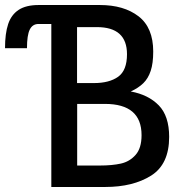

<svg xmlns="http://www.w3.org/2000/svg" viewBox="-107 -745 727 765"><path d="M503.5 -539.5Q503.5 -493 493.5 -462.8Q483.5 -432.5 464 -413.5Q444.5 -394.5 414 -380.5Q484.5 -367.5 525.8 -325Q567 -282.5 567 -199.5Q567 -90.5 495 -45.2Q423 0 312 0H97.5V-649.5H46.5Q22.5 -649.5 11.5 -627Q0.5 -604.5 0.5 -553H-87Q-87 -611.5 -74.5 -649Q-62 -686.5 -32.5 -705.8Q-3 -725 47 -725H291Q386.5 -725 445 -680Q503.5 -635 503.5 -539.5ZM457 -206.5Q457 -331 311 -331H200.5V-85.5H291.5Q339.5 -85.5 374.5 -93.2Q409.5 -101 433.2 -127.8Q457 -154.5 457 -206.5ZM399 -529Q399 -637 279 -637H200V-414H267Q328.5 -414 363.8 -439.2Q399 -464.5 399 -529Z"/></svg>

Font: JuliaMono Medium
Style: Regular
Weight: 500
Monospace: yes
Designer: cormullion
Foundry: corm
Version: Version 0.054; ttfautohint (v1.8.4)